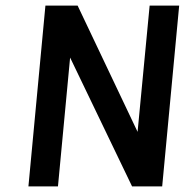

<svg xmlns="http://www.w3.org/2000/svg" viewBox="-20 -669 685 689"><path d="M82 0 143 -649H258.5L490.5 -160.5L470.5 -162L517 -649H623L562 0H454L213.5 -500L235 -498.5L188 0Z"/></svg>

Font: Karla
Style: Bold Italic
Weight: 700
Italic angle: -8°
Designer: Jonathan Pinhorn
Version: Version 2.004;gftools[0.9.33]